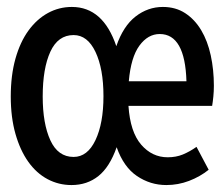

<svg xmlns="http://www.w3.org/2000/svg" viewBox="-20 -521 640 553"><path d="M192 -69Q232 -69 255 -117.5Q278 -166 278 -244Q278 -323 255 -371.5Q232 -420 192 -420Q147 -420 125 -372Q103 -324 103 -243Q103 -165 125 -117Q147 -69 192 -69ZM186 12Q149 12 117 -5Q85 -22 61.5 -55Q38 -88 24.5 -135.5Q11 -183 11 -243Q11 -304 24.5 -352Q38 -400 62 -433Q86 -466 118 -483.5Q150 -501 187 -501Q277 -501 315 -388Q335 -446 370.5 -473.5Q406 -501 449 -501Q486 -501 513.5 -483Q541 -465 559.5 -434Q578 -403 587 -361.5Q596 -320 596 -274Q596 -258 594.5 -243Q593 -228 591 -216H350Q355 -141 386.5 -104.5Q418 -68 463 -68Q487 -68 506.5 -76Q526 -84 546 -98L581 -32Q556 -12 524.5 0Q493 12 459 12Q413 12 374.5 -14Q336 -40 316 -97Q296 -40 263.5 -14Q231 12 186 12ZM440 -423Q406 -423 381.5 -389.5Q357 -356 351 -287H517Q513 -423 440 -423Z"/></svg>

Font: SauceCodePro Nerd Font Mono
Style: Regular
Weight: 500
Monospace: yes
Designer: Paul D. Hunt, Teo Tuominen
Foundry: Adobe Systems Incorporated
Version: Version 2.030;PS 1.000;hotconv 16.6.51;makeotf.lib2.5.65220;